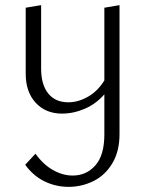

<svg xmlns="http://www.w3.org/2000/svg" viewBox="-20 -438 565 747"><path d="M445 -418V83Q445 151 417 197.5Q389 244 343.5 266.5Q298 289 247 289Q197 289 153 267.5Q109 246 78 203L118 160Q148 202 186 223.5Q224 245 263 245Q316 245 351 205.5Q386 166 386 85V-71Q354 -34 310 -15Q266 4 221 4Q158 4 119 -38Q80 -80 80 -152V-408L140 -418V-171Q140 -109 167.5 -74.5Q195 -40 246 -40Q284 -40 322 -61.5Q360 -83 386 -125V-408Z"/></svg>

Font: Ysabeau Infant Semilight
Style: Regular
Weight: 300
Designer: Christian Thalmann (Catharsis Fonts)
Version: Version 0.003